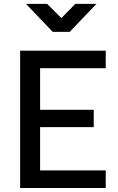

<svg xmlns="http://www.w3.org/2000/svg" viewBox="-20 -941 593 961"><path d="M80.7 0V-687.5H509.2V-599.5H180.7V-391.3H449.2V-304.6H180.7V-88H509.2V0ZM244.1 -781.4 110.1 -921.5H216L287.3 -850.5L356.5 -921.5H462.7L328.7 -781.4Z"/></svg>

Font: Titillium Web SemiBold
Style: Regular
Weight: 600
Designer: Mohamed Gaber, Accademia di Belle Arti di Urbino
Foundry: Kief Type Foundry, Accademia di Belle Arti di Urbino
Version: Version 3.000; ttfautohint (v1.8.4)